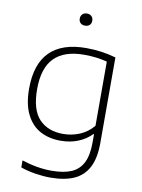

<svg xmlns="http://www.w3.org/2000/svg" viewBox="-103 -817 829 1117"><g transform="rotate(10 311.0 -258.5)"><path d="M97.5 201V159.5Q189 189.5 272.5 189.5Q345.5 189.5 390.8 169.8Q436 150 458.2 105.8Q480.5 61.5 480.5 -12.5V-63H477Q444 -29 397.5 -10.2Q351 8.5 295 8.5Q226.5 8.5 174.5 -19.2Q122.5 -47 92.5 -106.8Q62.5 -166.5 62.5 -259Q62.5 -403.5 134.8 -476Q207 -548.5 349.5 -548.5Q441 -548.5 525.5 -524V-18Q525.5 70 497.5 124.8Q469.5 179.5 413.8 204.8Q358 230 272.5 230Q232 230 184.2 222.5Q136.5 215 97.5 201ZM480.5 -112.5V-491.5Q419.5 -508 344.5 -508Q226.5 -508 167.8 -448.2Q109 -388.5 109 -264Q109 -142 160.8 -87.5Q212.5 -33 302 -33Q353.5 -33 400.2 -52.5Q447 -72 480.5 -112.5ZM282 -711Q282 -727 292 -737Q302 -747 319 -747Q336 -747 346 -737Q356 -727 356 -711Q356 -694.5 346 -685Q336 -675.5 319 -675.5Q302 -675.5 292 -685Q282 -694.5 282 -711Z"/></g></svg>

Font: Encode Sans Expanded ExtraLight
Style: Regular
Weight: 275
Width: 7
Designer: Multiple Designers
Foundry: Impallari Type
Version: Version 2.000